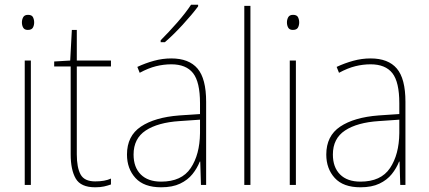

<svg xmlns="http://www.w3.org/2000/svg" viewBox="-20 -878 1819 815"><path d="M99 -815Q115 -815 120 -805Q125 -795 125 -783Q125 -770 119.5 -760.5Q114 -751 98 -751Q84 -751 78.5 -760.5Q73 -770 73 -783Q73 -795 78.5 -805Q84 -815 99 -815ZM111 -621V-93H85V-621Z M384 -108Q405 -108 421.5 -111Q438 -114 451 -120V-95Q437 -90 421.5 -86.5Q406 -83 384 -83Q323 -83 301.5 -120Q280 -157 280 -223V-596H210V-617L278 -621L285 -751H306V-621H451V-596H306V-223Q306 -167 322 -137.5Q338 -108 384 -108Z M707 -630Q782 -630 818.5 -587Q855 -544 855 -446V-93H833L830 -192H828Q817 -164 797 -139Q777 -114 744.5 -98.5Q712 -83 664 -83Q591 -83 555 -122.5Q519 -162 519 -222Q519 -301 578 -340.5Q637 -380 741 -388L829 -394V-440Q829 -530 799.5 -567.5Q770 -605 707 -605Q675 -605 642.5 -597Q610 -589 573 -569L563 -594Q597 -610 633.5 -620Q670 -630 707 -630ZM742 -364Q650 -358 598.5 -324Q547 -290 547 -222Q547 -168 577.5 -137.5Q608 -107 664 -107Q751 -107 789.5 -164.5Q828 -222 829 -313V-370ZM821 -851Q795 -816 755.5 -773Q716 -730 680 -699H662V-707Q696 -741 732 -782Q768 -823 791 -858H821Z M1043 -93H1017V-853H1043Z M1224 -815Q1240 -815 1245 -805Q1250 -795 1250 -783Q1250 -770 1244.5 -760.5Q1239 -751 1223 -751Q1209 -751 1203.5 -760.5Q1198 -770 1198 -783Q1198 -795 1203.5 -805Q1209 -815 1224 -815ZM1236 -621V-93H1210V-621Z M1553 -630Q1628 -630 1664.5 -587Q1701 -544 1701 -446V-93H1679L1676 -192H1674Q1663 -164 1643 -139Q1623 -114 1590.5 -98.5Q1558 -83 1510 -83Q1437 -83 1401 -122.5Q1365 -162 1365 -222Q1365 -301 1424 -340.5Q1483 -380 1587 -388L1675 -394V-440Q1675 -530 1645.5 -567.5Q1616 -605 1553 -605Q1521 -605 1488.5 -597Q1456 -589 1419 -569L1409 -594Q1443 -610 1479.5 -620Q1516 -630 1553 -630ZM1588 -364Q1496 -358 1444.5 -324Q1393 -290 1393 -222Q1393 -168 1423.5 -137.5Q1454 -107 1510 -107Q1597 -107 1635.5 -164.5Q1674 -222 1675 -313V-370Z"/></svg>

Font: Noto Sans Kannada UI SemiCondensed Thin
Style: Regular
Weight: 100
Width: 4
Designer: Jelle Bosma - Monotype Design Team
Foundry: Monotype Imaging Inc.
Version: Version 2.005; ttfautohint (v1.8.4.7-5d5b)